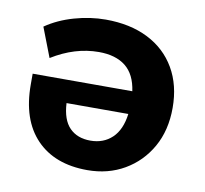

<svg xmlns="http://www.w3.org/2000/svg" viewBox="-63 -569 692 649"><g transform="rotate(10 282.5 -245.0)"><path d="M276 11Q164 11 101 -54.5Q38 -120 38 -241V-278H380Q372 -335 338 -362Q304 -389 246 -389Q164 -389 85 -340L46 -441Q88 -470 142.5 -485.5Q197 -501 250 -501Q334 -501 395.5 -470Q457 -439 490.5 -381.5Q524 -324 524 -246Q524 -169 491.5 -111.5Q459 -54 403 -21.5Q347 11 276 11ZM269 -89Q314 -89 343.5 -117Q373 -145 380 -200H168Q171 -143 197.5 -116Q224 -89 269 -89Z"/></g></svg>

Font: Nunito Sans ExtraBold
Style: Regular
Weight: 800
Designer: Vernon Adams
Foundry: Vernon Adams
Version: Version 3.101; ttfautohint (v1.8.4.7-5d5b);gftools[0.9.27]